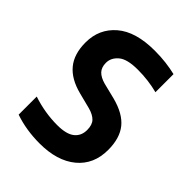

<svg xmlns="http://www.w3.org/2000/svg" viewBox="-170 -640 736 736"><g transform="rotate(45 198.5 -272.0)"><path d="M174 10Q101 10 39 -11.5V-109.5Q105 -87.5 172 -87.5Q221 -87.5 243.8 -105.5Q266.5 -123.5 266.5 -155.5Q266.5 -183.5 253 -197.5Q239.5 -211.5 212.5 -219L148 -235.5Q85.5 -251.5 55 -288.8Q24.5 -326 24.5 -388.5Q24.5 -462 78 -508Q131.5 -554 234.5 -554Q267.5 -554 295.8 -550.5Q324 -547 349 -541V-443Q297 -456.5 240.5 -456.5Q182.5 -456.5 158.8 -436.2Q135 -416 135 -388.5Q135 -364 148.2 -350Q161.5 -336 188.5 -328.5L253 -312.5Q318 -295.5 347.8 -258.8Q377.5 -222 377.5 -158.5Q377.5 -80 323 -35Q268.5 10 174 10Z"/></g></svg>

Font: Encode Sans Condensed Condensed SemiBold
Style: Regular
Weight: 600
Width: 3
Designer: Multiple Designers
Foundry: Impallari Type
Version: Version 3.000; ttfautohint (v1.8.3) -l 8 -r 50 -G 200 -x 14 